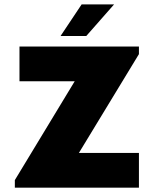

<svg xmlns="http://www.w3.org/2000/svg" viewBox="-20 -870 723 890"><path d="M48.8 0V-35.2L326.2 -493.2H70.3V-654.3H624V-619.1L345.7 -161.1H624V0ZM260.7 -703.1 358.4 -849.6H508.8L379.9 -703.1Z"/></svg>

Font: Sen ExtraBold
Style: Regular
Weight: 800
Version: Version 2.000;gftools[0.9.31]